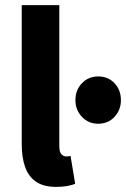

<svg xmlns="http://www.w3.org/2000/svg" viewBox="-20 -720 493 751"><path d="M200 11Q150 11 120.5 -9.5Q91 -30 78 -67.5Q65 -105 65 -155V-700H212V-149Q212 -125 220.5 -116.5Q229 -108 239 -108Q243 -108 246.5 -108.5Q250 -109 256 -110L274 -1Q262 4 243.5 7.5Q225 11 200 11ZM364 -236Q326 -236 300.5 -263Q275 -290 275 -328Q275 -368 300.5 -394.5Q326 -421 364 -421Q403 -421 428 -394.5Q453 -368 453 -328Q453 -290 428 -263Q403 -236 364 -236Z"/></svg>

Font: Source Sans 3
Style: Bold
Weight: 700
Designer: Paul D. Hunt
Foundry: Adobe
Version: Version 3.052;hotconv 1.1.0;makeotfexe 2.6.0